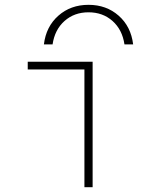

<svg xmlns="http://www.w3.org/2000/svg" viewBox="-20 -776 640 796"><path d="M347 -756Q421 -756 472 -711Q523 -666 532 -592H496Q487 -653 446.5 -689Q406 -725 347 -725Q288 -725 247.5 -689Q207 -653 198 -592H162Q171 -666 222 -711Q273 -756 347 -756ZM330 0V-488H95V-520H364V0Z"/></svg>

Font: M PLUS Code Latin Expanded ExtraLight
Style: Regular
Weight: 250
Width: 7
Designer: Coji Morishita
Foundry: UNDERFOREST DESIGN
Version: Version 1.002; ttfautohint (v1.8.3)